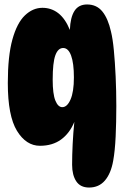

<svg xmlns="http://www.w3.org/2000/svg" viewBox="-20 -644 561 860"><path d="M379 196Q340 196 321.5 168Q303 140 303 94Q303 51 305.5 0.5Q308 -50 313 -98Q292 -47 253.5 -19Q215 9 159 9Q97 9 56 -58Q15 -125 15 -272Q15 -393 35.5 -467Q56 -541 91.5 -575Q127 -609 170 -609Q210 -609 241 -585Q272 -561 293 -510Q295 -566 313.5 -595Q332 -624 370 -624Q413 -624 438.5 -592.5Q464 -561 477 -503Q485 -471 490 -418.5Q495 -366 498 -301.5Q501 -237 501 -169Q501 -97 498 -32.5Q495 32 487 76Q477 133 450 164.5Q423 196 379 196ZM259 -164Q281 -164 296 -198.5Q311 -233 311 -297Q311 -361 298.5 -395Q286 -429 263 -429Q240 -429 228 -396.5Q216 -364 216 -287Q216 -223 228 -193.5Q240 -164 259 -164Z"/></svg>

Font: DynaPuff Condensed
Style: Bold
Weight: 700
Width: 3
Designer: Toshi Omagari, Jennifer Daniel
Foundry: Google Fonts
Version: Version 2.000; ttfautohint (v1.8.4.7-5d5b)